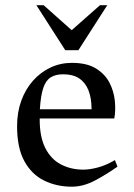

<svg xmlns="http://www.w3.org/2000/svg" viewBox="-20 -702 512 734"><path d="M254.3 11.7Q196.6 11.7 148.9 -11.6Q101.3 -34.9 73.3 -85.6Q45.3 -136.3 45.3 -219.4Q45.3 -272.9 61.4 -317Q77.4 -361 106.2 -393.5Q135 -425.9 173 -443.8Q211.1 -461.7 255.1 -461.7Q312.3 -461.7 347.1 -440.1Q381.9 -418.4 398.8 -385.3Q415.6 -352.2 419.1 -315.8Q422.6 -279.4 417 -249.1H131.8Q131.1 -180.3 152.8 -136.8Q174.5 -93.4 212.8 -73.5Q251 -53.5 298.6 -53.5Q323.4 -53.5 354.6 -61.9Q385.9 -70.2 419.3 -90L429.1 -65Q387.9 -35.7 343.2 -12Q298.5 11.7 254.3 11.7ZM132.4 -284.4H330Q330 -327.3 318.1 -357Q306.2 -386.7 282.6 -402.3Q259 -418 222 -418Q193.1 -418 174.3 -406.6Q155.5 -395.1 145.6 -366.3Q135.7 -337.5 132.4 -284.4ZM229.5 -510.1 119.2 -682H147L254.1 -586.6L362.1 -682H390L279.7 -510.1Z"/></svg>

Font: Ancizar Serif Light
Style: Regular
Weight: 300
Designer: Cesar Puertas, Viviana Monsalve, Julian Moncada, Julian Prieto, Jose Castro, Felipe Aragon, Mariel Hernandez, Sara Alarc
Version: Version 8.100